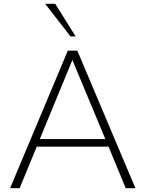

<svg xmlns="http://www.w3.org/2000/svg" viewBox="-20 -988 764 1008"><path d="M360 -673 533 -258H189ZM640 0H691L386 -722H336L33 0H83L173 -218H550ZM270 -968H217L350 -797H377Z"/></svg>

Font: Perun ExtraLight
Style: Regular
Weight: 200
Foundry: Copyright (c) Stefan Peev, Context Ltd, 2016
Version: Version 1.089